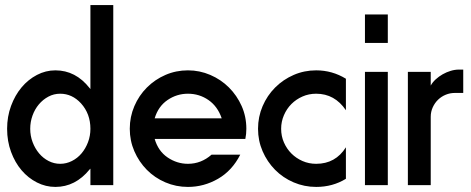

<svg xmlns="http://www.w3.org/2000/svg" viewBox="-20 -731 1853 756"><path d="M426 -711V-2H336V-67L333 -64Q277 5 198 5Q160 5 125.5 -12.5Q91 -30 65 -60.5Q39 -91 23.5 -133Q8 -175 8 -224Q8 -272 23.5 -314Q39 -356 65 -387Q91 -418 125.5 -436Q160 -454 198 -454Q278 -454 333 -384L334 -383Q334 -381 336 -381V-711ZM299 -324Q264 -362 217 -362Q192 -362 170.5 -350.5Q149 -339 133 -320Q117 -301 108 -276Q99 -251 99 -224Q99 -196 108.5 -171Q118 -146 134 -127Q150 -108 171.5 -97Q193 -86 217 -86Q241 -86 263 -97Q285 -108 301 -127Q317 -146 326.5 -171Q336 -196 336 -224Q336 -283 299 -324Z M720 -454Q766 -454 808 -436Q850 -418 881.5 -386.5Q913 -355 931.5 -313.5Q950 -272 950 -224Q950 -203 946 -184H589Q603 -136 640 -111Q677 -86 720 -86Q772 -86 813 -122H926Q894 -59 838.5 -27Q783 5 720 5Q673 5 631 -13Q589 -31 558 -62.5Q527 -94 509 -135.5Q491 -177 491 -224Q491 -271 509 -313Q527 -355 558.5 -386.5Q590 -418 631.5 -436Q673 -454 720 -454ZM853 -265Q837 -312 801 -337Q765 -362 720 -362Q676 -362 639.5 -337Q603 -312 589 -265Z M1225 -454Q1288 -454 1342 -421V-297Q1298 -362 1225 -362Q1196 -362 1171 -351Q1146 -340 1127.5 -321.5Q1109 -303 1098 -277.5Q1087 -252 1087 -224Q1087 -195 1098 -170Q1109 -145 1127.5 -126.5Q1146 -108 1171 -97Q1196 -86 1225 -86Q1301 -86 1342 -151V-27Q1290 5 1225 5Q1178 5 1136 -13Q1094 -31 1063 -62.5Q1032 -94 1014 -135.5Q996 -177 996 -224Q996 -271 1014 -313Q1032 -355 1063.5 -386.5Q1095 -418 1136.5 -436Q1178 -454 1225 -454Z M1507 -448V-2H1417V-448ZM1507 -674V-562H1417V-674Z M1676 -448V-394Q1683 -407 1695.5 -418.5Q1708 -430 1723 -438.5Q1738 -447 1754.5 -452Q1771 -457 1787 -457H1804V-365H1770Q1752 -365 1735 -358Q1718 -351 1705 -338.5Q1692 -326 1684 -308.5Q1676 -291 1676 -271V-2H1586V-448Z"/></svg>

Font: Fundamental  Brigade
Style: Regular
Weight: 400
Designer: Peter Wiegel, original typeface by Arno Drescher 1935
Foundry: Peter Wiegel
Version: Version 0.000 2012 initial release